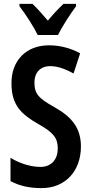

<svg xmlns="http://www.w3.org/2000/svg" viewBox="-20 -957 469 987"><path d="M174 -777H278C299 -820 342 -886 371 -925V-937H306C277 -909 257 -888 226 -851C197 -884 170 -916 147 -937H80V-925C112 -884 154 -818 174 -777ZM396 -204C396 -297 351 -355 260 -406C178 -452 157 -474 157 -534C157 -582 186 -617 238 -617C274 -617 314 -604 358 -579L392 -683C346 -708 291 -724 234 -724C114 -725 38 -645 39 -528C39 -415 91 -369 176 -320C256 -275 277 -247 277 -193C277 -140 246 -99 188 -99C142 -99 83 -115 34 -146V-26C83 0 134 10 194 10C316 10 396 -78 396 -204Z"/></svg>

Font: Noto Sans Khmer ExtraCondensed SemiBold
Style: Regular
Weight: 600
Width: 2
Designer: Danh Hong and the Monotype Design Team
Foundry: Monotype Imaging Inc.
Version: Version 2.004